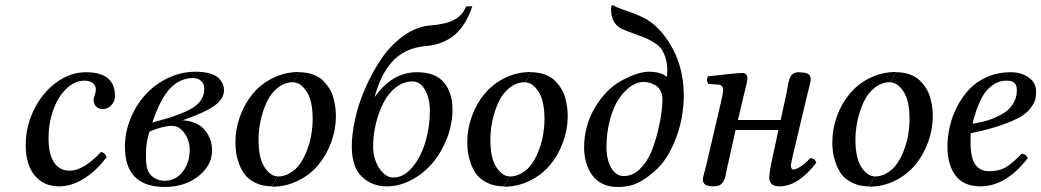

<svg xmlns="http://www.w3.org/2000/svg" viewBox="-20 -723 4094 755"><path d="M398.9 -105Q358.9 -50.8 309.8 -20.5Q260.7 9.8 212.9 9.8Q151.4 9.8 116.2 -33.2Q81.1 -76.2 81.1 -151.9Q81.1 -225.6 113.8 -292Q146.5 -358.4 201.4 -398.7Q256.3 -439 317.9 -439Q432.1 -439 432.1 -345.2Q432.1 -324.2 417.7 -309.1Q403.3 -293.9 383.8 -293.9Q368.2 -293.9 358.2 -304Q348.1 -314 348.1 -329.1Q348.1 -336.4 352.5 -348.9Q356.9 -361.3 356.9 -370.1Q356.9 -387.2 345 -396.5Q333 -405.8 312 -405.8Q273.9 -405.8 241.2 -374.5Q208.5 -343.3 189.7 -291Q170.9 -238.8 170.9 -179.2Q170.9 -116.7 192.4 -84.2Q213.9 -51.8 253.9 -51.8Q308.1 -51.8 377 -125Q383.8 -125 390.4 -119.1Q397 -113.3 398.9 -105Z M726.1 -133.8Q726.1 -168.5 706.1 -198.2Q686 -228 655.8 -228Q622.1 -228 568.8 -206.1Q562 -190.4 558.3 -168.5Q554.7 -146.5 554.4 -134Q554.2 -121.6 554.2 -97.2Q554.2 -50.8 576.2 -31.5Q598.1 -12.2 627.9 -12.2Q671.4 -12.2 698.7 -48.3Q726.1 -84.5 726.1 -133.8ZM783.2 -373Q783.2 -382.3 780.5 -390.9Q777.8 -399.4 767.1 -407.7Q756.3 -416 738.8 -416Q688 -416 649.4 -375.7Q610.8 -335.4 579.1 -241.2Q692.4 -270.5 737.8 -299.1Q783.2 -327.6 783.2 -373ZM749 -440.9Q782.2 -440.9 805.9 -433.8Q829.6 -426.8 840.6 -415Q851.6 -403.3 856.2 -392.1Q860.8 -380.9 860.8 -368.2Q860.8 -334 822.3 -306.6Q783.7 -279.3 697.8 -250Q724.1 -248.5 745.4 -239.7Q766.6 -231 779.1 -218.3Q791.5 -205.6 799.8 -189.7Q808.1 -173.8 811 -159.7Q814 -145.5 814 -131.8Q814 -72.8 760.3 -30.3Q706.5 12.2 627.9 12.2Q471.2 12.2 471.2 -146Q471.2 -202.1 492.9 -255.9Q514.6 -309.6 551.5 -350.3Q588.4 -391.1 640.1 -416Q691.9 -440.9 749 -440.9Z M1134.8 -398.9 1155.8 -439Q1186 -439 1210.4 -430.2Q1234.9 -421.4 1250 -406.2Q1265.1 -391.1 1275.9 -373.5Q1286.6 -356 1291.7 -335.4Q1296.9 -314.9 1298.8 -298.8Q1300.8 -282.7 1300.8 -267.1Q1300.8 -213.9 1282.2 -163.3Q1263.7 -112.8 1231.4 -74.2Q1199.2 -35.6 1151.6 -12.2Q1104 11.2 1049.8 11.2L1070.8 -28.8Q1098.6 -28.8 1122.3 -43.5Q1146 -58.1 1161.6 -81.5Q1177.2 -105 1188.5 -135.3Q1199.7 -165.5 1204.6 -195.8Q1209.5 -226.1 1209.5 -254.9Q1209.5 -327.6 1185.5 -363.3Q1161.6 -398.9 1134.8 -398.9ZM1070.8 -29.8 1049.8 9.8Q1013.7 9.8 986.3 -3.2Q959 -16.1 944.1 -34.9Q929.2 -53.7 920.2 -78.9Q911.1 -104 908.4 -123.5Q905.8 -143.1 905.8 -163.1Q905.8 -216.3 924.1 -266.4Q942.4 -316.4 974.6 -355Q1006.8 -393.6 1054.2 -416.7Q1101.6 -439.9 1155.8 -439.9L1134.8 -399.9Q1100.1 -399.9 1072.5 -378.2Q1044.9 -356.4 1029.1 -322Q1013.2 -287.6 1004.9 -249.3Q996.6 -210.9 996.6 -173.8Q996.6 -101.1 1020.3 -65.4Q1043.9 -29.8 1070.8 -29.8Z M1526.4 -24.9Q1567.9 -24.9 1601.8 -65.7Q1635.7 -106.4 1653.1 -165.8Q1670.4 -225.1 1670.4 -286.1Q1670.4 -335.4 1651.6 -369.1Q1632.8 -402.8 1602.1 -402.8Q1566.4 -402.8 1536.4 -379.2Q1506.3 -355.5 1487.3 -317.9Q1468.3 -280.3 1457.8 -235.8Q1447.3 -191.4 1447.3 -147.9Q1447.3 -98.1 1471.4 -61.5Q1495.6 -24.9 1526.4 -24.9ZM1759.3 -293Q1759.3 -234.4 1737.5 -178.7Q1715.8 -123 1680.7 -81.8Q1645.5 -40.5 1598.1 -15.4Q1550.8 9.8 1501.5 9.8Q1441.4 9.8 1402.3 -28.8Q1363.3 -67.4 1363.3 -147Q1363.3 -196.8 1377 -257.6Q1390.6 -318.4 1418.2 -380.6Q1445.8 -442.9 1482.2 -495.4Q1518.6 -547.9 1568.4 -583.3Q1618.2 -618.7 1672.4 -623Q1730.5 -627 1764.6 -644.5Q1798.8 -662.1 1813.5 -698.2H1837.4Q1810.5 -620.1 1765.4 -583.7Q1720.2 -547.4 1655.3 -542Q1611.3 -538.1 1577.4 -521.7Q1543.5 -505.4 1519.8 -477.8Q1496.1 -450.2 1480.2 -417Q1464.4 -383.8 1453.1 -340.8Q1522 -439 1619.1 -439Q1691.9 -439 1725.6 -398.7Q1759.3 -358.4 1759.3 -293Z M2046.4 -398.9 2067.4 -439Q2097.7 -439 2122.1 -430.2Q2146.5 -421.4 2161.6 -406.2Q2176.8 -391.1 2187.5 -373.5Q2198.2 -356 2203.4 -335.4Q2208.5 -314.9 2210.4 -298.8Q2212.4 -282.7 2212.4 -267.1Q2212.4 -213.9 2193.8 -163.3Q2175.3 -112.8 2143.1 -74.2Q2110.8 -35.6 2063.2 -12.2Q2015.6 11.2 1961.4 11.2L1982.4 -28.8Q2010.3 -28.8 2033.9 -43.5Q2057.6 -58.1 2073.2 -81.5Q2088.9 -105 2100.1 -135.3Q2111.3 -165.5 2116.2 -195.8Q2121.1 -226.1 2121.1 -254.9Q2121.1 -327.6 2097.2 -363.3Q2073.2 -398.9 2046.4 -398.9ZM1982.4 -29.8 1961.4 9.8Q1925.3 9.8 1897.9 -3.2Q1870.6 -16.1 1855.7 -34.9Q1840.8 -53.7 1831.8 -78.9Q1822.8 -104 1820.1 -123.5Q1817.4 -143.1 1817.4 -163.1Q1817.4 -216.3 1835.7 -266.4Q1854 -316.4 1886.2 -355Q1918.5 -393.6 1965.8 -416.7Q2013.2 -439.9 2067.4 -439.9L2046.4 -399.9Q2011.7 -399.9 1984.1 -378.2Q1956.5 -356.4 1940.7 -322Q1924.8 -287.6 1916.5 -249.3Q1908.2 -210.9 1908.2 -173.8Q1908.2 -101.1 1931.9 -65.4Q1955.6 -29.8 1982.4 -29.8Z M2585 -332Q2585 -351.6 2577.4 -366Q2569.8 -380.4 2557.6 -387.5Q2545.4 -394.5 2533.7 -397.7Q2522 -400.9 2510.7 -400.9Q2485.8 -400.9 2460.4 -383.5Q2435.1 -366.2 2413.8 -334.7Q2392.6 -303.2 2378.9 -253.7Q2365.2 -204.1 2364.7 -146Q2364.7 -96.2 2383.1 -63.5Q2401.4 -30.8 2433.1 -30.8Q2467.3 -30.8 2495.1 -57.4Q2522.9 -84 2539.1 -121.6Q2555.2 -159.2 2566.2 -203.9Q2577.1 -248.5 2581.1 -280.8Q2585 -313 2585 -332ZM2530.8 -440.9Q2578.6 -440.9 2602.1 -420.9Q2604 -429.7 2604 -445.8Q2604 -474.1 2596.9 -495.8Q2589.8 -517.6 2580.3 -530.8Q2570.8 -543.9 2551.5 -555.9Q2532.2 -567.9 2518.6 -573.5Q2504.9 -579.1 2477.8 -588.9Q2450.7 -598.6 2436 -605Q2382.8 -623 2382.8 -687Q2382.8 -703.1 2387.7 -703.1H2388.7Q2405.3 -693.8 2429.4 -685.5Q2453.6 -677.2 2473.9 -669.7Q2494.1 -662.1 2517.1 -649.9Q2540 -637.7 2563.7 -615Q2587.4 -592.3 2608.9 -559.1Q2667.5 -470.7 2668.9 -351.1Q2668.9 -260.3 2637.9 -179Q2606.9 -97.7 2559.1 -54.2Q2540 -37.6 2528.3 -28.8Q2516.6 -20 2497.3 -8.8Q2478 2.4 2455.8 7.3Q2433.6 12.2 2406.7 12.2Q2373.5 12.2 2347.9 -1Q2322.3 -14.2 2307.1 -36.4Q2292 -58.6 2284.4 -85.4Q2276.9 -112.3 2276.9 -142.1Q2276.9 -229.5 2320.3 -301.3Q2363.8 -373 2423.8 -405.8Q2488.8 -440.9 2530.8 -440.9Z M2756.8 -71.8 2814.9 -320.8Q2823.7 -356.4 2823.7 -370.1Q2823.7 -377.9 2819.1 -383.8Q2814.5 -389.6 2805.7 -390.1L2765.6 -393.1Q2760.7 -399.9 2760.3 -408.2Q2759.8 -416.5 2764.6 -422.9Q2877 -436 2897.9 -436Q2918.9 -436 2918.9 -415Q2918.9 -407.2 2915.8 -393.3Q2912.6 -379.4 2906.7 -356.2Q2900.9 -333 2897.9 -319.8L2881.8 -251H3049.8L3072.8 -356.9Q3074.2 -363.3 3076.2 -376Q3078.1 -388.7 3079.6 -395.5Q3081.1 -402.3 3084.2 -411.9Q3087.4 -421.4 3091.6 -426.5Q3095.7 -431.6 3102.5 -435.3Q3109.4 -439 3118.7 -439Q3126 -439 3127.9 -438Q3149.9 -438 3158.9 -431.4Q3168 -424.8 3168 -412.1Q3168 -406.7 3165.8 -396.2Q3163.6 -385.7 3159.9 -371.8Q3156.2 -357.9 3154.8 -352.1L3100.6 -124Q3091.3 -84.5 3090.8 -79.1Q3089.8 -76.2 3089.8 -71.8Q3091.3 -56.2 3099.6 -56.2Q3109.4 -56.2 3128.7 -68.4Q3147.9 -80.6 3166 -101.1Q3184.1 -101.1 3189.9 -83Q3118.7 9.8 3044.9 9.8Q3007.8 9.8 3004.9 -22Q3004.9 -47.9 3020 -113.8L3041 -211.9H2872.6L2840.8 -69.8Q2839.8 -65.4 2837.9 -55.9Q2835.9 -46.4 2835 -42Q2831.1 -16.6 2820.3 -3.4Q2809.6 9.8 2786.6 9.8Q2762.7 9.8 2753.2 2.9Q2743.7 -3.9 2743.7 -17.1Q2743.7 -21 2745.8 -29.8Q2748 -38.6 2751.7 -51.8Q2755.4 -64.9 2756.8 -71.8Z M3481.9 -398.9 3502.9 -439Q3533.2 -439 3557.6 -430.2Q3582 -421.4 3597.2 -406.2Q3612.3 -391.1 3623 -373.5Q3633.8 -356 3638.9 -335.4Q3644 -314.9 3646 -298.8Q3647.9 -282.7 3647.9 -267.1Q3647.9 -213.9 3629.4 -163.3Q3610.8 -112.8 3578.6 -74.2Q3546.4 -35.6 3498.8 -12.2Q3451.2 11.2 3397 11.2L3418 -28.8Q3445.8 -28.8 3469.5 -43.5Q3493.2 -58.1 3508.8 -81.5Q3524.4 -105 3535.6 -135.3Q3546.9 -165.5 3551.8 -195.8Q3556.6 -226.1 3556.6 -254.9Q3556.6 -327.6 3532.7 -363.3Q3508.8 -398.9 3481.9 -398.9ZM3418 -29.8 3397 9.8Q3360.8 9.8 3333.5 -3.2Q3306.2 -16.1 3291.3 -34.9Q3276.4 -53.7 3267.3 -78.9Q3258.3 -104 3255.6 -123.5Q3252.9 -143.1 3252.9 -163.1Q3252.9 -216.3 3271.2 -266.4Q3289.6 -316.4 3321.8 -355Q3354 -393.6 3401.4 -416.7Q3448.7 -439.9 3502.9 -439.9L3481.9 -399.9Q3447.3 -399.9 3419.7 -378.2Q3392.1 -356.4 3376.2 -322Q3360.4 -287.6 3352.1 -249.3Q3343.8 -210.9 3343.8 -173.8Q3343.8 -101.1 3367.4 -65.4Q3391.1 -29.8 3418 -29.8Z M3978.5 -367.2Q3978.5 -388.7 3969 -397.2Q3959.5 -405.8 3938.5 -405.8Q3918.9 -405.8 3902.3 -398.9Q3885.7 -392.1 3867.4 -375Q3849.1 -357.9 3833 -323Q3816.9 -288.1 3804.2 -236.8Q3834.5 -240.7 3862.3 -249.3Q3890.1 -257.8 3917.7 -272.7Q3945.3 -287.6 3961.9 -312Q3978.5 -336.4 3978.5 -367.2ZM3797.4 -199.2Q3796.4 -191.4 3796.4 -165Q3796.4 -103 3814.9 -76.4Q3833.5 -49.8 3868.7 -49.8Q3905.8 -49.8 3930.7 -62.7Q3955.6 -75.7 3997.6 -118.2Q4014.2 -118.2 4021.5 -101.1Q3935.5 9.8 3835.4 9.8Q3769.5 9.8 3737.5 -32.7Q3705.6 -75.2 3705.6 -146Q3705.6 -184.1 3714.4 -223.6Q3723.1 -263.2 3742.9 -302.2Q3762.7 -341.3 3790.8 -371.3Q3818.8 -401.4 3861.3 -420.2Q3903.8 -439 3954.6 -439Q3995.6 -439 4024.9 -418.5Q4054.2 -397.9 4054.2 -363.8Q4054.2 -346.2 4051.5 -333.3Q4048.8 -320.3 4034.4 -300.3Q4020 -280.3 3994.4 -264.6Q3968.8 -249 3918.2 -231.2Q3867.7 -213.4 3797.4 -199.2Z"/></svg>

Font: Common Serif News
Style: Italic
Weight: 450
Italic angle: -12°
Designer: Philipp H. Poll, Khaled Hosny
Foundry: Stefan Peev, Context Ltd.
Version: Version 1.026